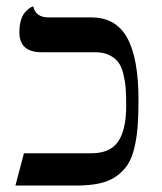

<svg xmlns="http://www.w3.org/2000/svg" viewBox="-20 -575 503 595"><path d="M371.1 -248Q371.1 -279.8 369.4 -301.8Q367.7 -323.7 362.1 -346.4Q356.4 -369.1 346.2 -382.6Q335.9 -396 318.1 -404.5Q300.3 -413.1 274.9 -413.1H108.9Q40 -413.1 40 -475.1Q40 -495.1 44.4 -510.5Q48.8 -525.9 55.2 -533.9Q61.5 -542 67.9 -547.1Q74.2 -552.2 78.6 -553.7L83 -555.2Q90.3 -521 130.9 -521H263.2Q339.4 -521 374.3 -457.5Q409.2 -394 409.2 -265.1Q409.2 -216.8 406.5 -182.4Q403.8 -147.9 396.2 -116.2Q388.7 -84.5 375.2 -64.2Q361.8 -43.9 340.6 -28.8Q319.3 -13.7 288.8 -6.8Q258.3 0 216.8 0H27.8L54.2 -100.1H264.2Q321.3 -100.1 346.2 -136.5Q371.1 -172.9 371.1 -248Z"/></svg>

Font: Linux Biolinum G
Style: Regular
Weight: 400
Designer: Philipp H. Poll
Foundry: Philipp H. Poll
Version: Version 1.1.0 ; ttfautohint (v1.6)